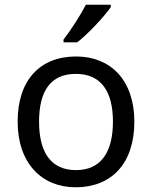

<svg xmlns="http://www.w3.org/2000/svg" viewBox="-20 -786 645 816"><path d="M451 -756V-766H345C322 -721 279 -655 250 -618V-606H308C355 -642 426 -719 451 -756ZM551 -269C551 -446 449 -546 304 -546C150 -546 55 -446 55 -269C55 -91 159 10 301 10C454 10 551 -91 551 -269ZM146 -269C146 -396 193 -472 302 -472C411 -472 460 -396 460 -269C460 -142 411 -63 303 -63C194 -63 146 -142 146 -269Z"/></svg>

Font: Noto Sans EgyptHiero
Style: Regular
Weight: 400
Designer: Monotype Design Team
Foundry: Monotype Imaging Inc.
Version: Version 2.002